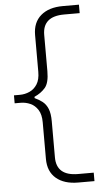

<svg xmlns="http://www.w3.org/2000/svg" viewBox="-59 -799 500 949"><g transform="rotate(-5 191.0 -324.0)"><path d="M290 113.5Q220.5 113.5 180.8 79.8Q141 46 141 -16.5V-198.5Q141 -237.5 126.2 -260.5Q111.5 -283.5 88.5 -293.8Q65.5 -304 40.5 -304H11V-343.5H40.5Q65.5 -343.5 88.5 -353.8Q111.5 -364 126.2 -387Q141 -410 141 -449V-631.5Q141 -694 180.8 -728Q220.5 -762 290 -762H370V-720H293Q186 -720 186 -628V-448Q186 -390 165.2 -366Q144.5 -342 111.5 -327.5V-321Q133.5 -311 150.2 -297.8Q167 -284.5 176.5 -261.5Q186 -238.5 186 -199.5V-20.5Q186 71.5 293 71.5H370.5V113.5Z"/></g></svg>

Font: Commissioner ExtraLight
Style: Regular
Weight: 200
Designer: Kostas Bartsokas
Foundry: Kostas Bartsokas
Version: Version 1.000; ttfautohint (v1.8.3)